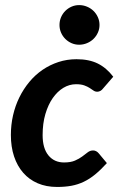

<svg xmlns="http://www.w3.org/2000/svg" viewBox="-20 -723 462 750"><path d="M397.5 -85.9Q373.5 -59.6 351.8 -41.7Q330.1 -23.9 307.1 -12.9Q284.2 -2 259 2.7Q233.9 7.3 203.1 7.3Q160.6 7.3 127.2 -7.1Q93.8 -21.5 70.6 -48.1Q47.4 -74.7 34.9 -112.1Q22.5 -149.4 22.5 -195.8Q22.5 -235.4 31 -272.7Q39.6 -310.1 55.7 -342.8Q71.8 -375.5 94.7 -403.1Q117.7 -430.7 146.2 -450.2Q174.8 -469.7 208.3 -480.7Q241.7 -491.7 278.8 -491.7Q327.6 -491.7 361.8 -474.9Q396 -458 422.4 -423.3L382.3 -377Q378.4 -371.6 372.6 -368.2Q366.7 -364.7 359.9 -364.7Q351.6 -364.7 345 -369.4Q338.4 -374 330.1 -379.4Q321.8 -384.8 309.3 -389.4Q296.9 -394 276.9 -394Q251 -394 227.5 -379.9Q204.1 -365.7 186 -339.8Q168 -314 157.2 -277.3Q146.5 -240.7 146.5 -195.3Q146.5 -143.6 169.2 -116Q191.9 -88.4 230 -88.4Q256.3 -88.4 272.9 -95.7Q289.6 -103 301.3 -111.8Q313 -120.6 322.5 -127.9Q332 -135.3 343.8 -135.3Q350.1 -135.3 355.7 -132.3Q361.3 -129.4 365.7 -124ZM368.7 -625.5Q368.7 -609.4 362.3 -595.5Q356 -581.5 345.2 -571Q334.5 -560.5 319.8 -554.4Q305.2 -548.3 289.1 -548.3Q273.4 -548.3 259.5 -554.4Q245.6 -560.5 235.1 -571Q224.6 -581.5 218.5 -595.5Q212.4 -609.4 212.4 -625.5Q212.4 -641.6 218.5 -655.8Q224.6 -669.9 235.1 -680.4Q245.6 -690.9 259.5 -697Q273.4 -703.1 289.1 -703.1Q305.2 -703.1 319.8 -697Q334.5 -690.9 345.2 -680.4Q356 -669.9 362.3 -655.8Q368.7 -641.6 368.7 -625.5Z"/></svg>

Font: Carlito
Style: Bold Italic
Weight: 700
Italic angle: -7°
Designer: Lukasz Dziedzic
Foundry: tyPoland Lukasz Dziedzic
Version: Version 1.104